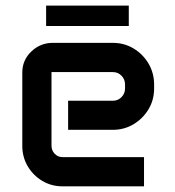

<svg xmlns="http://www.w3.org/2000/svg" viewBox="-20 -657 617 677"><path d="M142.6 -637.2H434.1V-565.4H142.6ZM58.6 -401.4Q58.6 -444.8 90.3 -475.3Q122.1 -505.9 166.5 -505.9H377.4Q418 -505.9 450.9 -486.1Q483.9 -466.3 503.7 -432.9Q523.4 -399.4 523.4 -358.9V-344.7Q523.4 -304.7 503.7 -271.7Q483.9 -238.8 450.9 -219Q418 -199.2 377.4 -199.2H220.2V-301.8H378.4Q396 -301.8 408.4 -314.5Q420.9 -327.1 420.9 -345.2V-358.9Q420.9 -377.4 408.4 -390.1Q396 -402.8 378.4 -402.8H161.6V-143.1Q161.6 -126.5 172.9 -114.7Q184.1 -103 200.2 -103H487.8V0H200.2Q161.1 0 128.9 -19.3Q96.7 -38.6 77.6 -71Q58.6 -103.5 58.6 -142.6Z"/></svg>

Font: Anta
Style: Regular
Weight: 400
Designer: Sergej Lebedev
Foundry: Sergej Lebedev
Version: Version 1.000; ttfautohint (v1.8.4.7-5d5b)